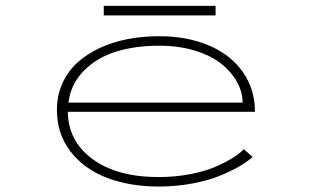

<svg xmlns="http://www.w3.org/2000/svg" viewBox="-20 -638 1090 668"><path d="M341 -617.5H730V-584.5H341ZM859 -92Q842 -76.5 814 -60Q786 -43.5 745.5 -26.8Q705 -10 648.8 0.5Q592.5 11 532 11Q432 11 352.5 -19.2Q273 -49.5 225.5 -110.8Q178 -172 178 -255Q178 -305.5 197 -347.8Q216 -390 249 -420Q282 -450 327 -471Q372 -492 424.2 -502Q476.5 -512 534 -512Q631 -512 706.5 -480Q782 -448 824.5 -388Q867 -328 867 -249H216Q217 -147 302 -84.5Q387 -22 532 -22Q589.5 -22 641.5 -32Q693.5 -42 729.8 -57.8Q766 -73.5 790 -88.8Q814 -104 828 -119ZM534 -479Q451 -479 384.2 -458.5Q317.5 -438 272 -392.2Q226.5 -346.5 218 -281H824Q824 -317.5 805 -352.2Q786 -387 750.8 -415.5Q715.5 -444 659 -461.5Q602.5 -479 534 -479Z"/></svg>

Font: League Mono Extended Thin
Style: Regular
Weight: 100
Width: 9
Designer: Tyler Finck
Foundry: The League of Moveable Type / Tyler Finck
Version: Version 2.210